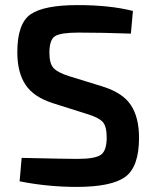

<svg xmlns="http://www.w3.org/2000/svg" viewBox="-20 -722 610 754"><path d="M285 -702Q412 -702 502 -679L494 -590Q380 -594 289 -594Q220 -594 197 -580.5Q174 -567 174 -515Q174 -472 190.5 -454.5Q207 -437 251 -423L384 -382Q463 -357 494.5 -308.5Q526 -260 526 -181Q526 -67 472 -27.5Q418 12 281 12Q167 12 57 -10L65 -102Q240 -98 284 -98Q353 -98 376 -114Q399 -130 399 -182Q399 -226 383.5 -243Q368 -260 326 -273L187 -317Q112 -341 80 -389.5Q48 -438 48 -517Q48 -630 100.5 -666Q153 -702 285 -702Z"/></svg>

Font: Exo 2 Semi Bold
Style: Regular
Weight: 600
Designer: Natanael Gama
Version: Version 1.001;PS 001.001;hotconv 1.0.88;makeotf.lib2.5.64775